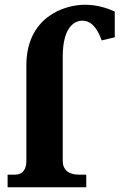

<svg xmlns="http://www.w3.org/2000/svg" viewBox="-20 -788 503 808"><path d="M91 -513V-111C91 -74 74 -53 44 -53H12V0H343V-53H311C268 -53 244 -74 244 -111V-549C244 -682 299 -701 327 -701C359 -701 386 -678 408 -618L463 -631V-739C428 -756 384 -768 337 -768C249 -768 91 -715 91 -513Z"/></svg>

Font: LT Superior Serif ExtraBold
Style: Regular
Weight: 800
Designer: Daniel Lyons
Foundry: LyonsType
Version: Version 2.120;FEAKit 1.0